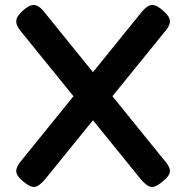

<svg xmlns="http://www.w3.org/2000/svg" viewBox="-20 -717 733 757"><path d="M622 -2Q604 13 590.5 18Q577 23 564.5 16Q552 9 537 -8L65 -590Q44 -614 44 -633Q44 -652 70 -675Q88 -691 101.5 -695.5Q115 -700 128 -693.5Q141 -687 155 -669L627 -86Q650 -61 650 -42.5Q650 -24 622 -2ZM71 -2Q44 -24 44 -42.5Q44 -61 66 -86L538 -669Q553 -687 565.5 -693.5Q578 -700 591.5 -695.5Q605 -691 623 -675Q650 -652 650 -633Q650 -614 628 -590L156 -8Q141 9 128.5 16Q116 23 102.5 18Q89 13 71 -2Z"/></svg>

Font: Fredoka Light Medium
Style: Regular
Weight: 500
Version: Version 2.001